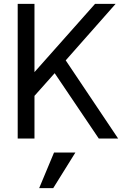

<svg xmlns="http://www.w3.org/2000/svg" viewBox="-20 -720 640 998"><path d="M159.2 -700H72V0H159.2V-221.8L264.2 -339.6L493.4 0H594L321.6 -406.2L581 -700H474.2L159.2 -345.2ZM371.8 73H260.8L183.6 258H256.6Z"/></svg>

Font: CommitMonoV143 ExtLt
Style: Regular
Weight: 200
Monospace: yes
Designer: Eigil Nikolajsen
Foundry: Eigil Nikolajsen
Version: Version 1.143